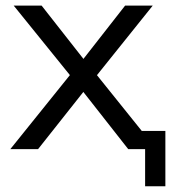

<svg xmlns="http://www.w3.org/2000/svg" viewBox="-20 -522 607 672"><path d="M487.9 130V0H449.5V-63.8H558.8V130ZM16.1 0 241 -279.5V-238.9L28 -502.3H125.7L286.6 -297.3H257.5L417.8 -502.3H514.5L304.6 -240.5V-277.3L527.4 0H428.8L256.9 -219H286.6L113.2 0Z"/></svg>

Font: Mulish ExtraLight
Style: Regular
Weight: 200
Designer: Vernon Adams
Foundry: Vernon Adams
Version: Version 3.603